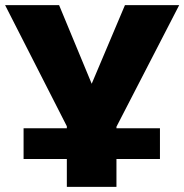

<svg xmlns="http://www.w3.org/2000/svg" viewBox="-35 -730 720 750"><path d="M226.1 0V-108.9H57.1V-229H226.1V-236.8L-15.1 -710H195.8L323.2 -402.8L453.1 -710H665L419.9 -234.9V-229H589.8V-108.9H419.9V0Z"/></svg>

Font: Rawline Black
Style: Regular
Weight: 900
Designer: Matt McInerney, Pablo Impallari, Rodrigo Fuenzalida
Foundry: Matt McInerney, Pablo Impallari, Rodrigo Fuenzalida
Version: Version 4.020;PS 004.020;hotconv 1.0.88;makeotf.lib2.5.64775